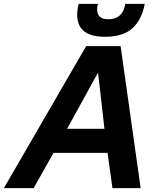

<svg xmlns="http://www.w3.org/2000/svg" viewBox="-65 -967 811 987"><path d="M555 -730 658 0H513L488 -181H210L108 0H-45L378 -730ZM280 -305H472L439 -594ZM339 -947H438Q420 -868 492 -868Q566 -868 579 -947H679Q664 -866 616 -822Q568 -778 474 -778Q300 -778 339 -947Z"/></svg>

Font: Nacelle Bold
Style: Italic
Weight: 700
Italic angle: -12°
Designer: Sora Sagano
Foundry: Sora Sagano
Version: Version 1.000;FEAKit 1.0